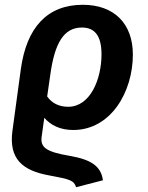

<svg xmlns="http://www.w3.org/2000/svg" viewBox="-20 -564 617 802"><path d="M165 -72C192 -41 231 -21 286 -21C443 -21 535 -180 535 -336C535 -465 457 -544 326 -544C177 -544 91 -449 67 -275L32 -18C16 100 74 149 187 169C273 185 288 189 298 218L410 189C402 132 364 103 271 87C171 70 148 51 154 7ZM322 -449C374 -449 404 -417 404 -337C404 -233 357 -118 265 -118C226 -118 197 -133 177 -161L190 -251C208 -383 246 -449 322 -449Z"/></svg>

Font: Fira Sans Medium
Style: Italic
Weight: 500
Italic angle: -8°
Designer: bBox Type GmbH & Carrois Corporate GbR & Edenspiekermann AG
Foundry: bBox Type GmbH & Carrois Corporate GbR & Edenspiekermann AG
Version: Version 4.301;PS 004.301;hotconv 1.0.88;makeotf.lib2.5.64775